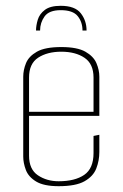

<svg xmlns="http://www.w3.org/2000/svg" viewBox="-20 -637 422 661"><path d="M189 -617Q238 -617 258 -591.5Q278 -566 278 -532H264Q264 -561 247.5 -581.5Q231 -602 189 -602Q149 -602 133.5 -580.5Q118 -559 118 -532H104Q104 -549 110 -569Q116 -589 134.5 -603Q153 -617 189 -617ZM182 4Q131 4 104.5 -12Q78 -28 69 -52Q60 -76 60 -98V-373Q60 -396 69.5 -419.5Q79 -443 107 -459Q135 -475 191 -475Q246 -475 274 -459Q302 -443 312 -419.5Q322 -396 322 -373V-248H302V-370Q302 -417 271 -438Q240 -459 191 -459Q143 -459 111.5 -438.5Q80 -418 80 -370V-101Q80 -54 110.5 -33.5Q141 -13 182 -13Q238 -13 270 -35Q302 -57 302 -110V-169L322 -173V-114Q322 -84 311.5 -57Q301 -30 271 -13Q241 4 182 4ZM66 -238V-252H322V-238Z"/></svg>

Font: Smooch Sans Thin
Style: Regular
Weight: 100
Designer: Robert E. Leuschke
Foundry: Robert E. Leuschke
Version: Version 1.010